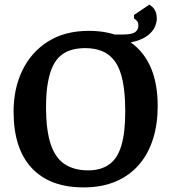

<svg xmlns="http://www.w3.org/2000/svg" viewBox="-20 -798 743 834"><path d="M343 16Q196 16 117.5 -68.5Q39 -153 39 -313Q39 -414 77.5 -493Q116 -572 189 -618Q262 -664 366 -664Q462 -664 528.5 -626Q595 -588 630 -515.5Q665 -443 665 -336Q665 -260 645 -195.5Q625 -131 584.5 -83.5Q544 -36 483.5 -10Q423 16 343 16ZM363 -58Q418 -58 454 -83.5Q490 -109 507 -165Q524 -221 524 -313Q524 -393 513 -446.5Q502 -500 479.5 -531Q457 -562 424.5 -575.5Q392 -589 350 -589Q320 -589 293.5 -582Q267 -575 246 -558.5Q225 -542 210.5 -513Q196 -484 188 -439.5Q180 -395 180 -333Q180 -233 200 -172.5Q220 -112 261 -85Q302 -58 363 -58ZM475 -608V-648H511Q552 -648 566.5 -658Q581 -668 581 -687Q581 -700 575.5 -706.5Q570 -713 562 -718V-733L629 -778Q634 -775 641.5 -768.5Q649 -762 655 -749.5Q661 -737 661 -716Q661 -701 653 -682Q645 -663 624.5 -646Q604 -629 567.5 -618.5Q531 -608 475 -608Z"/></svg>

Font: Faustina SemiBold
Style: Regular
Weight: 600
Designer: Alfonso Garcia
Foundry: http://www.omnibus-type.com
Version: Version 1.200